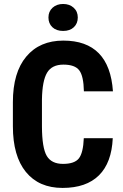

<svg xmlns="http://www.w3.org/2000/svg" viewBox="-20 -922 610 952"><path d="M290 9.8Q172.9 9.8 108.4 -69.3Q43.9 -148.4 43.9 -295.9V-415.5Q43.9 -562.5 110.4 -641.6Q176.8 -720.7 293.9 -720.7Q522.9 -720.7 540 -469.2H396Q394.5 -544.9 373 -573.2Q351.6 -601.6 294.4 -601.6Q237.3 -601.6 213.4 -561.5Q189.5 -521.5 188 -428.7V-294.4Q188.5 -188.5 211.9 -148.9Q235.4 -109.4 292.5 -109.4Q349.6 -109.4 371.1 -136.7Q392.6 -164.1 395.5 -236.8H539.1Q533.7 -115.2 470.7 -52.7Q407.7 9.8 290 9.8ZM239.7 -787.1Q220.2 -805.7 220.2 -835.4Q220.2 -865.2 240.7 -883.8Q261.2 -902.3 293 -902.3Q324.7 -902.3 345.2 -883.8Q365.7 -865.2 365.7 -835.4Q365.7 -805.7 346.2 -787.1Q326.7 -768.6 293 -768.6Q259.3 -768.6 239.7 -787.1Z"/></svg>

Font: RobotoCondensed-Bold
Style: Bold
Weight: 700
Designer: Google
Version: Version 2.001240; 2014